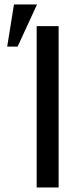

<svg xmlns="http://www.w3.org/2000/svg" viewBox="-20 -826 372 846"><path d="M238.3 0H141.6V-710.9H238.3ZM41.5 -806.2H143.1L57.6 -620.6H11.7Z"/></svg>

Font: GeogebraSans
Style: Regular
Weight: 400
Designer: Google
Version: Version 1.100140; 2013